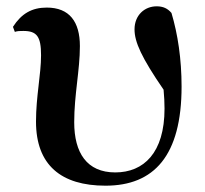

<svg xmlns="http://www.w3.org/2000/svg" viewBox="-20 -572 648 608"><path d="M314 16C468 16 555 -79 555 -298C555 -385 543 -464 523 -531C511 -545 497 -552 476 -552C438 -552 406 -524 406 -479C406 -439 428 -390 498 -288C500 -267 501 -247 501 -228C501 -88 435 -26 345 -26C255 -26 215 -88 215 -185C215 -272 233 -350 233 -426C233 -503 200 -548 128 -548C81 -548 48 -529 21 -487L27 -471C35 -474 44 -474 54 -474C97 -474 110 -456 110 -397C110 -336 94 -267 94 -187C94 -49 174 16 314 16Z"/></svg>

Font: Noto Serif CJK HK
Style: Bold
Weight: 700
Designer: Ryoko NISHIZUKA 西塚涼子 (kana & ideographs); Frank Grießhammer (Latin, Greek & Cyrillic); Wenlong ZHANG 张文龙 (bopomofo); San
Foundry: Adobe
Version: Version 2.001;hotconv 1.1.0;makeotfexe 2.6.0